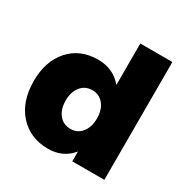

<svg xmlns="http://www.w3.org/2000/svg" viewBox="-168 -891 1025 1047"><g transform="rotate(30 344.0 -367.5)"><path d="M19 -275Q19 -400 86.5 -475.5Q154 -551 266 -551Q362 -551 420 -481V-742H622V0H420V-62Q364 7 271 7Q157 7 88 -70Q19 -147 19 -275ZM223 -270Q223 -215 250 -181.5Q277 -148 322 -148Q366 -148 393 -181.5Q420 -215 420 -270Q420 -324 393 -357.5Q366 -391 322 -391Q277 -391 250 -357.5Q223 -324 223 -270Z"/></g></svg>

Font: Trueno
Style: ExBd
Weight: 800
Designer: Julieta Ulanovsky
Foundry: Julieta Ulanovsky
Version: Version 3.001b